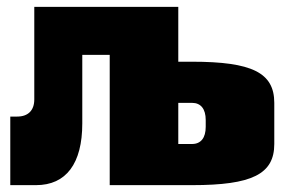

<svg xmlns="http://www.w3.org/2000/svg" viewBox="-20 -540 835 560"><path d="M80 -520V-250C80 -218 62 -200 30 -200H10V0H85C173 0 220 -63 220 -180V-380H300V0H540C715 0 780 -32 780 -120V-240C780 -328 715 -360 540 -360H500V-520ZM500 -240H540C566 -240 580 -222 580 -190V-170C580 -138 566 -120 540 -120H500Z"/></svg>

Font: MikodacsPCS
Style: Regular
Weight: 900
Designer: gluk (gluksza@wp.pl)
Foundry: gluk (gluksza@wp.pl)
Version: Version 0.27